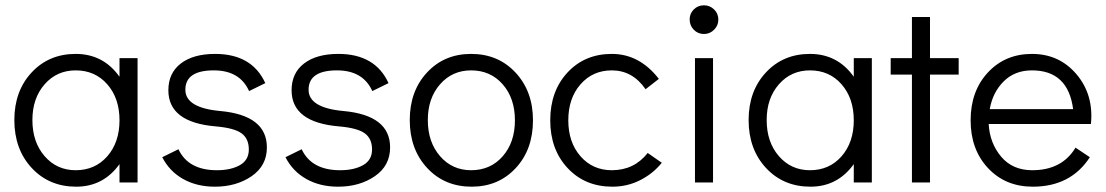

<svg xmlns="http://www.w3.org/2000/svg" viewBox="-20 -687 4166 723"><path d="M430 -468H498V0H430V-69Q369 16 267 16Q165 16 99.5 -54.5Q34 -125 34 -235Q34 -344 99 -414Q164 -484 265 -484Q369 -484 430 -398ZM265 -46Q338 -46 384 -98.5Q430 -151 430 -234Q430 -317 384 -369.5Q338 -422 265 -422Q194 -422 148 -369.5Q102 -317 102 -235Q102 -152 148 -99Q194 -46 265 -46Z M789 16Q721 16 669.5 -13Q618 -42 591 -95L652 -125Q689 -46 797 -46Q849 -46 883 -65Q917 -84 917 -124Q917 -165 889.5 -185Q862 -205 793 -211Q614 -226 614 -347Q614 -412 661 -448Q708 -484 790 -484Q929 -484 979 -374L918 -344Q883 -422 785 -422Q678 -422 678 -349Q678 -281 809 -269Q985 -253 985 -132Q985 -63 927.5 -23.5Q870 16 789 16Z M1253 16Q1185 16 1133.5 -13Q1082 -42 1055 -95L1116 -125Q1153 -46 1261 -46Q1313 -46 1347 -65Q1381 -84 1381 -124Q1381 -165 1353.5 -185Q1326 -205 1257 -211Q1078 -226 1078 -347Q1078 -412 1125 -448Q1172 -484 1254 -484Q1393 -484 1443 -374L1382 -344Q1347 -422 1249 -422Q1142 -422 1142 -349Q1142 -281 1273 -269Q1449 -253 1449 -132Q1449 -63 1391.5 -23.5Q1334 16 1253 16Z M1756 16Q1654 16 1588.5 -54.5Q1523 -125 1523 -235Q1523 -344 1588 -414Q1653 -484 1754 -484Q1856 -484 1921.5 -413.5Q1987 -343 1987 -234Q1987 -124 1922 -54Q1857 16 1756 16ZM1754 -46Q1827 -46 1873 -98.5Q1919 -151 1919 -234Q1919 -317 1873 -369.5Q1827 -422 1754 -422Q1683 -422 1637 -369.5Q1591 -317 1591 -235Q1591 -152 1637 -99Q1683 -46 1754 -46Z M2286 16Q2183 16 2117.5 -54Q2052 -124 2052 -234Q2052 -344 2117 -414Q2182 -484 2284 -484Q2388 -484 2461 -390L2411 -351Q2362 -422 2284 -422Q2212 -422 2166 -369.5Q2120 -317 2120 -234Q2120 -151 2166 -98.5Q2212 -46 2284 -46Q2368 -46 2419 -111L2472 -74Q2439 -33 2390.5 -8.5Q2342 16 2286 16Z M2631 -559Q2608 -559 2592.5 -575Q2577 -591 2577 -614Q2577 -636 2592.5 -651.5Q2608 -667 2631 -667Q2653 -667 2669 -651.5Q2685 -636 2685 -613Q2685 -591 2669 -575Q2653 -559 2631 -559ZM2597 0V-468H2665V0Z M3195 -468H3263V0H3195V-69Q3134 16 3032 16Q2930 16 2864.5 -54.5Q2799 -125 2799 -235Q2799 -344 2864 -414Q2929 -484 3030 -484Q3134 -484 3195 -398ZM3030 -46Q3103 -46 3149 -98.5Q3195 -151 3195 -234Q3195 -317 3149 -369.5Q3103 -422 3030 -422Q2959 -422 2913 -369.5Q2867 -317 2867 -235Q2867 -152 2913 -99Q2959 -46 3030 -46Z M3414 0V-406H3334V-468H3414V-623H3482V-468H3590V-406H3482V0Z M3866 -484Q3969 -484 4034 -407Q4099 -330 4088 -220H3703Q3707 -148 3750 -97Q3793 -46 3867 -46Q3979 -46 4030 -131L4084 -95Q4012 16 3869 16Q3766 16 3700.5 -54Q3635 -124 3635 -234Q3635 -344 3700 -414Q3765 -484 3866 -484ZM3707 -276H4021Q4002 -422 3866 -422Q3801 -422 3759.5 -380.5Q3718 -339 3707 -276Z"/></svg>

Font: Didact Gothic
Style: Regular
Weight: 400
Designer: Daniel Johnson
Foundry: Daniel Johnson
Version: Version 2.101;PS 002.101;hotconv 1.0.88;makeotf.lib2.5.64775